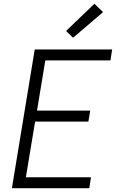

<svg xmlns="http://www.w3.org/2000/svg" viewBox="-20 -997 640 1017"><path d="M43 0 164 -735H574L565 -677H220L176 -411H458L448 -353H166L117 -58H462L453 0ZM367 -797 330 -833 480 -977 526 -933Z"/></svg>

Font: Iosevka Light Extended Oblique
Style: Regular
Weight: 300
Width: 7
Italic angle: -9°
Monospace: yes
Designer: Belleve Invis
Foundry: Belleve Invis
Version: Version 32.5.0; ttfautohint (v1.8.4)